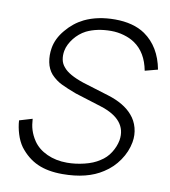

<svg xmlns="http://www.w3.org/2000/svg" viewBox="-86 -840 823 929"><g transform="rotate(10 325.5 -375.5)"><path d="M588.5 -546Q572 -633.5 512.5 -674Q490 -689.5 459 -698.5Q428 -707.5 396 -707.5Q326.5 -707.5 275 -682.5Q258.5 -674 244.2 -662Q230 -650 218.8 -635.8Q207.5 -621.5 199.5 -605.5Q191.5 -589.5 188.5 -573Q184.5 -550.5 188.5 -530Q192.5 -509.5 206.5 -494Q231.5 -462.5 306 -437.5L434.5 -398Q516 -373 556 -326Q578.5 -300.5 587.8 -266Q597 -231.5 590.5 -195Q582 -147.5 552.5 -104.5Q523.5 -62 480 -34.5Q404.5 15.5 282.5 15.5Q210.5 15.5 160 -7.2Q109.5 -30 72 -79Q54 -104.5 43.8 -137.8Q33.5 -171 31.5 -204L95 -223Q96 -208 98 -194.8Q100 -181.5 104 -168.8Q108 -156 114 -143.5Q120 -131 129 -117.5Q153 -82.5 196.8 -62.5Q240.5 -42.5 295 -42.5Q336.5 -42.5 379.5 -53Q423.5 -63.5 453 -83.5Q483.5 -102 502.2 -131.8Q521 -161.5 527 -193.5Q535.5 -245.5 505 -282.5Q475.5 -318.5 408.5 -339.5L279 -380Q257 -388 238.8 -395.8Q220.5 -403.5 206 -410.5Q191.5 -417.5 178.5 -427.2Q165.5 -437 154 -449Q133 -473 126.5 -506.5Q120 -540 126 -576Q134 -624 170.5 -667Q206.5 -710.5 255 -734.5Q319.5 -765.5 405 -765.5Q448.5 -765.5 486.2 -755.8Q524 -746 553 -726Q630.5 -672 651 -562.5Z"/></g></svg>

Font: Russisch Sans Light
Style: Italic
Weight: 300
Italic angle: -10°
Designer: Michael Sharanda (font) & Cristiano Sobral (main changes)
Foundry: Michael Sharanda
Version: Version 2.00;September 8, 2020;FontCreator 13.0.0.2681 64-bi